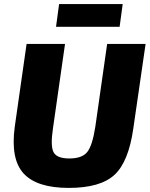

<svg xmlns="http://www.w3.org/2000/svg" viewBox="-20 -905 732 939"><path d="M565 -774H254L269 -885H580ZM692 -690 632 -277Q609 -114 540 -50Q471 14 316 14Q161 14 96 -56Q31 -126 52 -284L110 -690H298L239 -277Q226 -191 242 -160.5Q258 -130 319 -130Q382 -130 407 -162Q432 -194 446 -284L504 -690Z"/></svg>

Font: Exo 2.0 Extra Bold
Style: Italic
Weight: 800
Italic angle: -8°
Designer: Natanael Gama
Version: Version 1.001;PS 001.001;hotconv 1.0.70;makeotf.lib2.5.58329